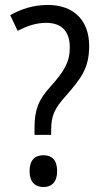

<svg xmlns="http://www.w3.org/2000/svg" viewBox="-20 -744 415 773"><path d="M119 -201H186V-220C186 -275 197 -305 246 -359C307 -429 339 -470 339 -559C339 -659 280 -724 173 -724C113 -724 64 -707 21 -683L51 -620C85 -637 121 -652 166 -652C229 -652 261 -617 261 -553C261 -494 239 -458 183 -395C134 -342 119 -300 119 -229ZM99 -55C99 -12 121 9 155 9C187 9 210 -10 210 -55C210 -101 188 -119 155 -119C120 -119 99 -99 99 -55Z"/></svg>

Font: Noto Sans Sinhala Condensed
Style: Regular
Weight: 400
Width: 3
Designer: Jelle Bosma - Monotype Design Team
Foundry: Monotype Imaging Inc.
Version: Version 2.006